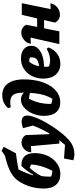

<svg xmlns="http://www.w3.org/2000/svg" viewBox="740 -1538 994 2515"><g transform="rotate(-90 1237.5 -280.0)"><path d="M215 13Q123 13 74.5 -44Q26 -101 26 -203Q26 -313 61 -410Q96 -507 151 -570Q202 -623 280 -657Q358 -691 455 -712L520 -757L572 -729L488 -569Q435 -563 382 -554.5Q329 -546 276 -536Q252 -487 234.5 -444.5Q217 -402 199 -345L207 -342Q234 -391 262 -427.5Q290 -464 322 -497Q404 -499 447 -457Q490 -415 490 -325Q490 -255 470 -194Q450 -133 413 -86.5Q376 -40 325.5 -13.5Q275 13 215 13ZM182 -138Q182 -122 182 -109Q215 -92 258 -92Q281 -133 299.5 -183Q318 -233 329 -280.5Q340 -328 340 -361Q340 -367 340 -371Q321 -381 297 -389Q267 -356 241.5 -321.5Q216 -287 189 -235Q182 -185 182 -138Z M615 0 581 -373Q550 -370 533 -369Q516 -368 501 -369Q503 -408 522 -436.5Q541 -465 570 -480.5Q599 -496 630 -496Q658 -496 683.5 -482.5Q709 -469 726 -441L738 -131H747Q811 -238 851 -349L816 -476Q866 -494 904 -494Q982 -494 982 -417Q982 -388 967 -343Q951 -292 921.5 -233.5Q892 -175 854.5 -115.5Q817 -56 776.5 -2.5Q736 51 696 92.5Q656 134 622 155Q555 197 478 197Q433 197 396 182L420 61L598 74Q630 38 659 0Z M1155 12Q1071 12 1024.5 -43Q978 -98 978 -198Q978 -259 995 -314Q1012 -369 1041.5 -411.5Q1071 -454 1109.5 -478.5Q1148 -503 1191 -503Q1249 -503 1282 -463Q1283 -560 1255 -601.5Q1227 -643 1160 -643Q1130 -643 1090 -636L1079 -672Q1146 -748 1249 -748Q1358 -748 1411.5 -659.5Q1465 -571 1454 -406Q1446 -281 1406 -186.5Q1366 -92 1301.5 -40Q1237 12 1155 12ZM1135 -106Q1168 -95 1200 -91Q1233 -140 1253 -212.5Q1273 -285 1279 -385Q1245 -395 1202 -398Q1167 -332 1149.5 -256.5Q1132 -181 1135 -106Z M1659 13Q1571 13 1518.5 -47Q1466 -107 1466 -209Q1466 -293 1500 -359.5Q1534 -426 1593 -464.5Q1652 -503 1728 -503Q1805 -503 1850.5 -466.5Q1896 -430 1896 -367Q1896 -313 1857 -275.5Q1818 -238 1755.5 -219.5Q1693 -201 1622 -201Q1621 -185 1621 -167Q1621 -154 1622 -142Q1653 -121 1705 -121Q1739 -121 1778 -132Q1817 -143 1856 -166L1874 -144Q1850 -72 1792 -29.5Q1734 13 1659 13ZM1744 -361Q1744 -374 1741 -388Q1716 -394 1688 -396Q1666 -371 1651 -339Q1636 -307 1628 -265Q1692 -274 1718 -295.5Q1744 -317 1744 -361Z M1918 0 2003 -377Q1982 -376 1962 -375Q1942 -374 1921 -374Q1928 -412 1950.5 -440Q1973 -468 2004 -483.5Q2035 -499 2068 -499Q2099 -499 2126.5 -483Q2154 -467 2171 -435L2143 -291H2254L2301 -492H2454L2376 -114Q2413 -117 2452 -117Q2445 -78 2422 -50Q2399 -22 2368 -7Q2337 8 2304 8Q2272 8 2243.5 -8Q2215 -24 2199 -57L2233 -200H2125L2085 0Z"/></g></svg>

Font: Piazzolla ExtraBold
Style: Italic
Weight: 800
Italic angle: -11.3°
Designer: Juan Pablo del Peral
Foundry: Huerta Tipografica
Version: Version 1.330